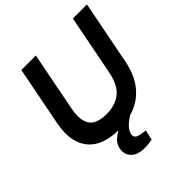

<svg xmlns="http://www.w3.org/2000/svg" viewBox="-241 -858 1225 1225"><g transform="rotate(-45 372.0 -245.5)"><path d="M321 10Q257 10 204.5 -7.5Q152 -25 117.5 -62.5Q83 -100 70.5 -159Q58 -218 74 -300L152 -700H283L205 -301Q192 -233 204 -192Q216 -151 250.5 -133.5Q285 -116 337 -116Q417 -116 468.5 -157Q520 -198 539 -301L617 -700H744L660 -270Q641 -174 595 -112Q549 -50 480 -20Q411 10 321 10ZM362 209Q292 209 262.5 176.5Q233 144 242 99Q247 72 264 52Q281 32 318 10L362 -15H447L446 -10Q406 15 384.5 37.5Q363 60 358 85Q354 108 370.5 118.5Q387 129 441 134L426 202Q410 205 394 207Q378 209 362 209Z"/></g></svg>

Font: REM Medium
Style: Italic
Weight: 500
Italic angle: -11°
Designer: Octavio Pardo
Foundry: Ashler Design
Version: Version 1.005;gftools[0.9.28]